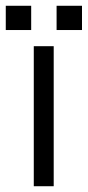

<svg xmlns="http://www.w3.org/2000/svg" viewBox="-72 -645 304 665"><path d="M124 -541V-625H212V-541ZM-52 -541V-625H36V-541ZM114 0H45V-485H114Z"/></svg>

Font: Teko Light
Style: Regular
Weight: 300
Designer: Manushi Parikh, Jonny Pinhorn
Foundry: Indian Type Foundry
Version: Version 1.105;PS 1.0;hotconv 1.0.78;makeotf.lib2.5.61930; tt